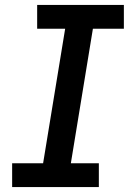

<svg xmlns="http://www.w3.org/2000/svg" viewBox="-20 -755 540 775"><path d="M379 0H29V-96H154L243 -639H130V-735H480V-639H355L266 -96H379Z"/></svg>

Font: Iosevka Oblique
Style: Bold
Weight: 700
Italic angle: -9°
Monospace: yes
Designer: Belleve Invis
Foundry: Belleve Invis
Version: Version 32.5.0; ttfautohint (v1.8.4)